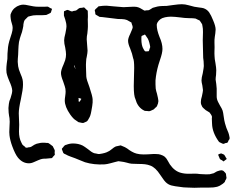

<svg xmlns="http://www.w3.org/2000/svg" viewBox="-20 -740 1108 910"><path d="M447 -710Q450 -711 456 -711Q466 -713 485 -713L517 -710Q533 -708 565 -706Q579 -706 586 -707L608 -708H619Q635 -708 652 -697Q655 -696 658 -693.5Q661 -691 664 -690Q668 -689 672 -691Q682 -691 686 -692Q689 -693 694.5 -697Q700 -701 704 -703Q724 -709 726 -709Q735 -711 749 -711.5Q763 -712 770 -712Q788 -714 799 -716Q827 -720 842 -720Q857 -720 874.5 -715Q892 -710 901 -708Q910 -706 924 -704.5Q938 -703 945 -701Q962 -695 971.5 -681Q981 -667 990 -644Q1002 -616 1002 -600Q1002 -593 1000.5 -582Q999 -571 998 -565Q996 -552 996.5 -537Q997 -522 997 -516Q997 -509 996.5 -498Q996 -487 997 -472Q997 -462 1001 -442Q1005 -418 1005 -407L1004 -385Q1002 -371 1002 -363L1005 -342Q1007 -326 1007 -320V-298V-283Q1007 -270 1013.5 -257Q1020 -244 1022 -241Q1032 -225 1035 -216Q1038 -206 1039.5 -192.5Q1041 -179 1043 -170Q1045 -158 1053 -134Q1065 -108 1067 -94Q1067 -92 1068 -88.5Q1069 -85 1068 -83Q1068 -81 1066 -78Q1064 -75 1063 -74Q1061 -67 1058 -64Q1054 -62 1049 -62Q1047 -61 1043.5 -59.5Q1040 -58 1038 -58Q1037 -58 1035.5 -59Q1034 -60 1033 -60Q1030 -62 1024.5 -64Q1019 -66 1017 -69Q986 -112 985 -154L984 -178Q984 -180 984.5 -183.5Q985 -187 984 -189Q983 -193 979.5 -198Q976 -203 973 -207Q969 -210 964 -212.5Q959 -215 955 -218Q942 -229 939 -233Q932 -245 932 -254V-257Q932 -269 937 -284Q942 -307 942 -313Q942 -314 939 -335Q935 -351 935 -359Q935 -371 941 -393Q946 -421 946 -427Q946 -440 945 -449.5Q944 -459 943 -466Q941 -520 941 -549L942 -588Q942 -606 940 -614L938 -625L931 -636L926 -643Q925 -644 917 -647L907 -652Q897 -654 874 -654Q864 -654 854.5 -655Q845 -656 838 -657Q806 -661 790 -661Q776 -661 762 -658Q751 -655 749 -654Q740 -650 732.5 -642Q725 -634 723 -624V-620Q723 -598 736 -565Q750 -534 750 -508Q750 -489 738 -455L731 -433Q720 -395 717 -359V-340Q717 -327 718 -320Q720 -308 724 -296Q730 -271 730 -267Q730 -265 730.5 -262Q731 -259 730 -257Q730 -253 729 -250Q728 -247 727 -245L724 -237Q721 -232 716 -229Q710 -221 703 -219Q701 -218 695.5 -215.5Q690 -213 687 -213H685L676 -214Q668 -214 665 -215Q663 -216 660.5 -217.5Q658 -219 656 -220Q631 -236 622 -270Q614 -285 614 -332L615 -377Q616 -391 616 -418Q616 -454 611 -464Q607 -485 597 -510Q587 -532 587 -547Q587 -559 597 -579L605 -598Q606 -601 607.5 -604.5Q609 -608 609 -611Q609 -616 604 -628Q604 -632 603 -633Q602 -634 600.5 -634.5Q599 -635 598 -636Q584 -644 582 -645Q572 -649 558 -649.5Q544 -650 539 -650L465 -659Q456 -659 452 -660L440 -667Q439 -668 436.5 -669Q434 -670 433 -671Q431 -675 431 -683Q429 -687 429 -689Q429 -693 433 -697Q437 -700 440.5 -703.5Q444 -707 447 -710ZM239 -29Q240 -26 239.5 -22Q239 -18 239 -16L240 -7Q239 -5 236.5 -2.5Q234 0 232 2Q229 7 226 9Q224 10 218 10Q204 12 197 12H189Q183 12 180 13Q177 14 172.5 15Q168 16 162 19Q156 21 142.5 27.5Q129 34 117 34Q87 34 65 7Q52 -9 38 -47Q28 -74 25 -98L24 -114L25 -139Q26 -147 26 -163Q26 -173 25 -180Q24 -187 23 -191Q22 -197 21 -206Q20 -215 20 -228Q20 -234 22 -248Q23 -260 30 -275Q38 -299 38 -311Q37 -328 24 -356Q22 -360 17.5 -372.5Q13 -385 11 -395Q10 -400 10 -410Q10 -423 12 -439Q14 -455 15 -461Q15 -489 17 -504Q18 -529 29 -561Q31 -567 35.5 -581.5Q40 -596 40 -608Q40 -617 36 -629Q32 -641 31 -650Q29 -664 30 -671Q31 -674 32 -676.5Q33 -679 34 -681Q39 -693 49.5 -702Q60 -711 73 -715Q82 -718 90 -718Q100 -718 114.5 -714.5Q129 -711 138 -710Q149 -708 165 -708Q181 -708 191 -708Q194 -708 199.5 -708.5Q205 -709 208 -708Q210 -707 218 -702Q219 -701 222.5 -700Q226 -699 226 -698Q227 -697 225.5 -694Q224 -691 224 -690Q224 -689 222.5 -684.5Q221 -680 220 -679L216 -677Q213 -676 208 -673Q203 -670 199 -669L180 -668Q171 -668 153.5 -668Q136 -668 124 -664Q122 -663 118.5 -662.5Q115 -662 113 -661Q113 -661 103 -651Q97 -645 97 -645Q93 -639 91 -625Q91 -622 90.5 -616.5Q90 -611 88 -604Q85 -588 79 -573Q77 -567 74.5 -559Q72 -551 70 -541Q69 -534 68 -523Q67 -512 67 -506Q67 -489 66 -480Q64 -460 64 -447Q64 -440 66 -426Q68 -412 77 -391Q85 -373 87 -363Q89 -355 89 -339Q89 -316 79 -270Q69 -226 69 -203L70 -176Q71 -167 71 -149L70 -117Q70 -86 81 -65Q84 -58 86 -55Q88 -52 99 -44Q101 -40 103 -40H105Q112 -40 116 -42Q122 -42 124 -43Q128 -44 133.5 -48Q139 -52 143 -54Q154 -60 164 -61Q178 -65 198 -63Q201 -62 203.5 -62.5Q206 -63 209 -62Q212 -61 230 -47Q232 -42 234.5 -38Q237 -34 239 -29ZM283 -666V-678Q283 -685 284 -687Q286 -688 289 -689Q292 -690 294 -691Q296 -693 299 -693Q303 -693 310 -689.5Q317 -686 320 -686Q322 -685 328 -688L340 -690Q344 -692 349 -696.5Q354 -701 358 -702Q361 -703 369 -703Q371 -704 374 -704.5Q377 -705 380 -704Q380 -704 388 -696L396 -689V-685Q396 -679 396.5 -669.5Q397 -660 396 -648Q396 -641 396.5 -627Q397 -613 396 -602Q396 -595 394 -581Q391 -568 391 -554Q391 -545 393 -527Q395 -509 395 -500Q395 -490 391 -470Q390 -466 389 -460.5Q388 -455 388 -447Q387 -433 387.5 -422.5Q388 -412 388 -406Q388 -387 389 -377Q390 -363 404 -327Q418 -285 419 -270Q420 -255 417 -237Q414 -219 413 -214Q409 -190 402 -180Q396 -168 393 -166Q391 -164 386 -162Q381 -160 379 -159Q375 -157 374 -157L366 -158Q364 -159 359.5 -159.5Q355 -160 352 -161Q349 -163 339 -170Q328 -176 313 -197Q287 -234 287 -264Q287 -272 289 -284Q291 -298 291 -306Q291 -320 287 -331Q285 -339 279 -355Q269 -379 269 -394Q269 -408 281 -434Q287 -448 289 -455Q289 -456 292 -469Q293 -473 293 -482Q293 -493 289 -515Q284 -533 284 -549Q284 -560 290 -582Q295 -607 295 -614Q295 -630 289 -648Q288 -653 286 -657Q284 -661 283 -666ZM660 -508Q661 -506 663.5 -502Q666 -498 668 -497Q670 -496 675 -496.5Q680 -497 682 -497H684Q685 -497 686 -499Q687 -501 687 -502Q688 -506 689.5 -510Q691 -514 692 -517Q692 -520 691 -523Q690 -526 690 -528Q688 -538 684.5 -548Q681 -558 675 -565L669 -574Q667 -576 667 -576Q666 -577 664.5 -575.5Q663 -574 662 -574Q653 -571 651 -569Q650 -567 650 -555Q650 -524 660 -508ZM335 -419Q336 -418 336.5 -416Q337 -414 338 -415Q339 -415 338.5 -415.5Q338 -416 337 -417L334 -425Q334 -429 332 -430Q330 -430 332 -424ZM364 -269 366 -271Q365 -272 361 -273.5Q357 -275 355 -275L353 -276Q352 -276 352 -274Q352 -272 353 -270Q353 -268 352.5 -262.5Q352 -257 357 -258Q360 -261 364 -269ZM1051 84Q1052 87 1052 93Q1052 96 1053 99.5Q1054 103 1053 105Q1053 108 1048 115Q1046 123 1043 125L1036 131Q1026 138 1022 140Q1019 141 1015 143Q1011 145 1005 146Q995 149 972 149H939Q926 150 901 150Q882 150 872 149Q859 149 850 148Q841 147 835 146Q808 143 792.5 139Q777 135 765 123Q758 116 750.5 104.5Q743 93 739 88Q717 54 693 45Q680 40 667 38.5Q654 37 634 37Q614 37 604 36Q594 35 581 31Q566 27 556 26Q546 24 541 24L525 28Q517 30 502.5 34Q488 38 476 39Q426 42 383 29Q379 28 363 21Q345 13 336 10Q328 7 314 2Q300 -3 292 -8Q283 -11 280 -15Q279 -16 278.5 -19Q278 -22 277 -23Q276 -25 275 -28Q274 -31 273 -34Q274 -37 276.5 -39Q279 -41 280 -43Q281 -44 282.5 -46.5Q284 -49 287 -51Q288 -52 291 -53Q294 -54 295 -54Q310 -60 326 -60Q352 -60 372 -50Q381 -45 397 -33Q413 -19 426 -14L437 -12Q448 -9 451 -10Q480 -14 493 -22Q498 -24 503 -28Q508 -32 511 -34Q520 -42 529 -46L543 -49Q545 -49 547.5 -50Q550 -51 552 -51L559 -48Q573 -43 583 -36Q593 -28 604.5 -21.5Q616 -15 627 -12Q642 -8 661 -8Q677 -8 705 -10H717Q734 -10 741 -7Q754 -3 761 3Q769 10 775.5 22.5Q782 35 785 39Q807 71 837 79Q855 84 877 83.5Q899 83 906 83Q914 83 928 85Q958 87 973 86L993 81Q997 79 1002.5 75.5Q1008 72 1012 71L1022 68L1030 67Q1033 67 1039 70Q1041 72 1045.5 76.5Q1050 81 1051 84ZM1043 -6Q1045 -4 1047 0Q1049 4 1050 6Q1055 11 1054 14Q1052 16 1049.5 17.5Q1047 19 1046 20Q1041 25 1040 25Q1038 25 1033 20Q1031 19 1027 17Q1023 15 1022 13Q1020 10 1019.5 7Q1019 4 1017 1L1014 -6Q1015 -10 1028 -13Q1030 -12 1035.5 -10Q1041 -8 1043 -6Z"/></svg>

Font: Rubik-Burned
Style: Regular
Weight: 400
Designer: NaN (generative design), Hubert & Fischer (Rubik source font outlines)
Foundry: NaN, Hubert & Fischer
Version: Version 1.000